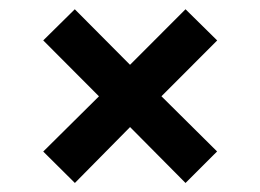

<svg xmlns="http://www.w3.org/2000/svg" viewBox="-20 -483 570 421"><path d="M144.2 -81.8 74.8 -150.7 197 -271.8 74.8 -394.4 144 -462.7 265.1 -340.9 386.8 -462.7 456.2 -394.3 334 -271.9 456 -150.9 386.8 -81.8 265.2 -204.4Z"/></svg>

Font: Faustina Light
Style: Regular
Weight: 300
Designer: Alfonso Garcia
Foundry: http://www.omnibus-type.com
Version: Version 1.200